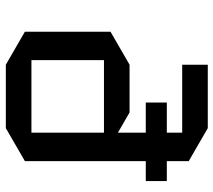

<svg xmlns="http://www.w3.org/2000/svg" viewBox="-58 -688 750 675"><g transform="rotate(90 317.5 -350.0)"><path d="M340 -487V-561H446V-615H207V-705H430L546 -638V-561H616V-487H546V-62L430 5H207L91 -62V-363L207 -430H375L446 -389V-487ZM446 -85V-340H191V-85Z"/></g></svg>

Font: Quantico
Style: Regular
Weight: 400
Designer: Matt Desmond
Foundry: MADtype
Version: Version 2.002